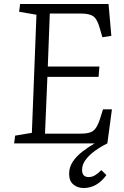

<svg xmlns="http://www.w3.org/2000/svg" viewBox="-20 -720 621 964"><path d="M51 0 56 -39 140 -53 163 -646 76 -661 81 -700H525L539 -540L494 -533L482 -575Q469 -623 449.5 -637.5Q430 -652 387 -652H230L220 -386H479L475 -334H218L206 -49H383Q412 -49 430.5 -54.5Q449 -60 461 -77Q473 -94 484 -129L497 -171H542L519 0Q486 16 456.5 37.5Q427 59 409.5 83Q392 107 392 133Q392 169 425 169Q443 169 458 159.5Q473 150 489 134L514 159Q493 189 464 206.5Q435 224 400 224Q369 224 348 206Q327 188 327 153Q327 119 346 91Q365 63 394.5 40.5Q424 18 455 0Z"/></svg>

Font: Literata 12pt Light
Style: Italic
Weight: 300
Italic angle: -2°
Designer: Latin by Veronika Burian and Jose Scaglione. Greek by Irene Vlachou. Cyrillic by Vera Evstafieva
Foundry: TypeTogether
Version: Version 3.002